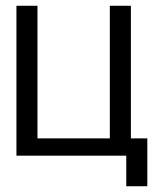

<svg xmlns="http://www.w3.org/2000/svg" viewBox="-20 -540 568 666"><path d="M110 -520H37V0H418V106H491V-60H434V-520H361V-60H110Z"/></svg>

Font: Non Bureau Light
Style: Regular
Weight: 300
Designer: Jona Saucedo
Foundry: Non Foundry
Version: Version 1.000;FEAKit 1.0